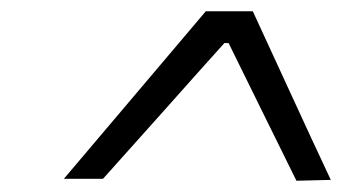

<svg xmlns="http://www.w3.org/2000/svg" viewBox="-20 -705 642 341"><path d="M506.5 -384Q476.5 -445 446.2 -506.2Q416 -567.5 386 -628.5H378.5Q324.5 -568.5 270.8 -508Q217 -447.5 163 -387.5H93.5Q158.5 -464 221 -538Q283.5 -612 345.5 -685H429Q463.5 -610.5 498 -535.2Q532.5 -460 567.5 -385.5Z"/></svg>

Font: Commissioner Light
Style: Italic
Weight: 300
Italic angle: -12°
Designer: Kostas Bartsokas
Foundry: Kostas Bartsokas
Version: Version 1.000; ttfautohint (v1.8.3)